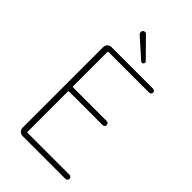

<svg xmlns="http://www.w3.org/2000/svg" viewBox="-273 -1017 1108 1108"><g transform="rotate(45 281.0 -462.5)"><path d="M144.5 0Q129.9 0 120.1 -10.3Q110.4 -20.5 110.4 -35.2V-691.4Q110.4 -706.1 120.1 -715.8Q129.9 -725.6 144.5 -725.6H483.4Q490.2 -725.6 495.1 -721.2Q500 -716.8 500 -710Q500 -703.1 495.1 -698.2Q490.2 -693.4 483.4 -693.4H151.4Q147.5 -693.4 147.5 -688.5V-408.2Q147.5 -404.3 151.4 -404.3H426.8Q433.6 -404.3 438.5 -399.4Q443.4 -394.5 443.4 -387.7Q443.4 -380.9 438.5 -376Q433.6 -371.1 426.8 -371.1H151.4Q147.5 -371.1 147.5 -366.2V-37.1Q147.5 -33.2 151.4 -33.2H494.1Q501 -33.2 505.9 -28.3Q510.7 -23.4 510.7 -16.6Q510.7 -9.8 505.9 -4.9Q501 0 494.1 0ZM341.8 -790Q336.9 -785.2 332 -785.2Q328.1 -785.2 323.2 -789.1L208 -891.6Q202.1 -897.5 202.1 -906.2Q202.1 -913.1 206.1 -918.9Q211.9 -924.8 219.7 -924.8Q219.7 -924.8 219.7 -924.8Q227.5 -924.8 232.4 -918.9L340.8 -808.6Q345.7 -804.7 345.7 -799.8Q345.7 -794.9 341.8 -790Z"/></g></svg>

Font: Gen Jyuu Gothic ExtraLight
Style: Regular
Weight: 100
Designer: [Source Han Sans]
Ryoko NISHIZUKA  (kana & ideographs); Paul D. Hunt (Latin, Greek & Cyrillic); Wenlong ZHANG  (bopomofo
Version: Version 1.002.20150607